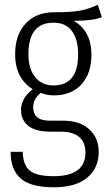

<svg xmlns="http://www.w3.org/2000/svg" viewBox="-20 -586 457 811"><path d="M393.1 -565.9 410.2 -513.2Q371.1 -498 291 -498Q366.2 -455.6 366.2 -355Q366.2 -275.4 323.7 -229.2Q281.2 -183.1 207 -183.1Q178.2 -183.1 152.8 -193.8Q120.1 -168.9 120.1 -132.8Q120.1 -106 136.7 -91.1Q153.3 -76.2 192.9 -76.2H247.1Q317.4 -76.2 357.2 -39.6Q397 -2.9 397 55.2Q397 123.5 348.6 164.3Q300.3 205.1 207 205.1Q109.9 205.1 67.4 168Q24.9 130.9 24.9 55.2H76.2Q77.1 110.8 105.5 134.5Q133.8 158.2 207 158.2Q340.8 158.2 340.8 58.1Q340.8 15.1 314.5 -7.3Q288.1 -29.8 236.8 -29.8H192.9Q129.9 -29.8 99.4 -54.7Q68.8 -79.6 68.8 -121.1Q68.8 -170.9 118.2 -209Q43.9 -255.9 43.9 -356.9Q43.9 -438.5 88.1 -486.3Q132.3 -534.2 207 -534.2Q283.2 -534.2 320.1 -541.5Q356.9 -548.8 393.1 -565.9ZM206.1 -490.2Q100.1 -490.2 100.1 -356.9Q100.1 -294.9 128.7 -260Q157.2 -225.1 205.1 -225.1Q310.1 -225.1 310.1 -356Q310.1 -419.4 283.9 -454.8Q257.8 -490.2 206.1 -490.2Z"/></svg>

Font: Fira Sans Compressed Light
Style: Regular
Weight: 300
Width: 1
Designer: Carrois Corporate & Edenspiekermann AG
Foundry: Carrois Corporate GbR & Edenspiekermann AG
Version: Version 4.203;PS 004.203;hotconv 1.0.88;makeotf.lib2.5.64775